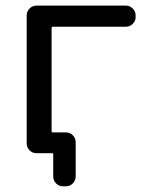

<svg xmlns="http://www.w3.org/2000/svg" viewBox="-20 -567 541 685"><path d="M164.1 -99.6Q164.1 -94.7 168 -94.7H214.8Q229.5 -94.7 239.7 -84.5Q250 -74.2 250 -60.5V62.5Q250 77.1 239.7 87.4Q229.5 97.7 214.8 97.7H205.1Q190.4 97.7 180.2 87.4Q169.9 77.1 169.9 62.5V-15.6Q169.9 -20.5 166 -20.5H157.2H127H109.4Q95.7 -20.5 85.4 -30.8Q75.2 -41 75.2 -54.7V-511.7Q75.2 -526.4 85.4 -536.6Q95.7 -546.9 109.4 -546.9H429.7Q443.4 -546.9 453.6 -536.6Q463.9 -526.4 463.9 -511.7V-505.9Q463.9 -492.2 453.6 -481.9Q443.4 -471.7 429.7 -471.7H168Q164.1 -471.7 164.1 -466.8Z"/></svg>

Font: Gen Jyuu GothicL Regular
Style: Regular
Weight: 400
Designer: [Source Han Sans]
Ryoko NISHIZUKA  (kana & ideographs); Paul D. Hunt (Latin, Greek & Cyrillic); Wenlong ZHANG  (bopomofo
Version: Version 1.002.20150607